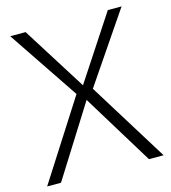

<svg xmlns="http://www.w3.org/2000/svg" viewBox="-109 -815 801 902"><g transform="rotate(-15 292.0 -363.5)"><path d="M8.8 0 254.4 -383.8 23.9 -726.6H98.6L294.4 -415.5L498.5 -726.6H565.4L335 -387.7L575.2 0H503.9L293 -344.7L76.2 0Z"/></g></svg>

Font: Oxygen Light
Style: Regular
Weight: 300
Designer: vernon adams
Foundry: Vernon Adams
Version: Version Release 0.2.3 webfont; ttfautohint (v0.93.3-1d66) -l